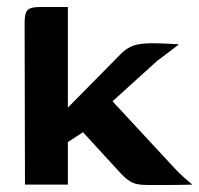

<svg xmlns="http://www.w3.org/2000/svg" viewBox="-20 -525 567 546"><path d="M51 0 50 -462Q50 -487 58 -496Q66 -505 93 -505H173V-219L326 -374Q342 -389 358.5 -395Q375 -401 407 -402Q431 -402 451.5 -401Q472 -400 489 -399Q485 -396 474 -387.5Q463 -379 450.5 -369.5Q438 -360 427 -352L300 -237L477 -46Q489 -33 502 -21.5Q515 -10 527 0Q493 1 460 1Q427 1 399 1Q370 1 356 -6Q342 -13 327 -28L216 -149L173 -121V0Z"/></svg>

Font: Genos Thin SemiBold
Style: Regular
Weight: 600
Version: Version 1.010